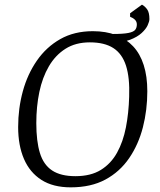

<svg xmlns="http://www.w3.org/2000/svg" viewBox="-20 -794 689 825"><path d="M284 11Q208 11 158 -21Q108 -53 83 -111Q58 -169 58 -248Q58 -328 78 -401.5Q98 -475 138.5 -533.5Q179 -592 239 -626Q299 -660 379 -660Q435 -660 478.5 -643.5Q522 -627 552 -595Q582 -563 597.5 -514.5Q613 -466 613 -402Q613 -321 594 -247Q575 -173 535 -114.5Q495 -56 433 -22.5Q371 11 284 11ZM304 -37Q370 -37 413.5 -64Q457 -91 483 -138Q509 -185 521 -246.5Q533 -308 535 -378Q538 -460 521.5 -511.5Q505 -563 467 -587.5Q429 -612 366 -612Q305 -612 261.5 -584.5Q218 -557 190 -509Q162 -461 149 -398.5Q136 -336 136 -265Q136 -187 151.5 -136.5Q167 -86 204 -61.5Q241 -37 304 -37ZM460 -611 465 -648Q510 -648 532 -652.5Q554 -657 561 -666Q568 -675 568 -689Q568 -701 560 -709Q552 -717 539 -722V-737L590 -774Q603 -767 612.5 -753.5Q622 -740 622 -712Q622 -702 614.5 -685.5Q607 -669 588.5 -652Q570 -635 538.5 -623Q507 -611 460 -611Z"/></svg>

Font: Faustina Light
Style: Italic
Weight: 300
Italic angle: -8°
Designer: Alfonso Garcia
Foundry: http://www.omnibus-type.com
Version: Version 1.200